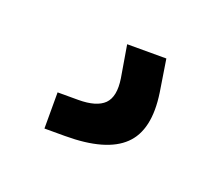

<svg xmlns="http://www.w3.org/2000/svg" viewBox="-45 -58 307 267"><g transform="rotate(20 109.0 75.0)"><path d="M38 149.5V96H68.5Q95.5 96 106.8 84.8Q118 73.5 114 47.5L106 0H164L171.5 47.5Q179.5 101 154.2 125.2Q129 149.5 68.5 149.5Z"/></g></svg>

Font: Big Shoulders Display Thin
Style: Bold
Weight: 700
Version: Version 2.002